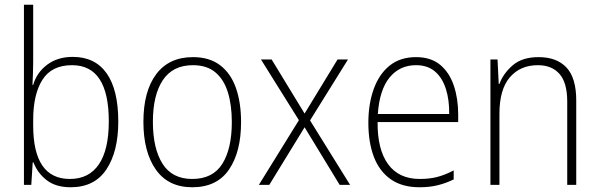

<svg xmlns="http://www.w3.org/2000/svg" viewBox="-20 -780 2529 810"><path d="M120 -520Q120 -497 119 -469.5Q118 -442 117 -422H120Q135 -474 179 -507Q223 -540 287 -540Q381 -540 430 -470.5Q479 -401 479 -267Q479 -141 429 -65.5Q379 10 278 10Q216 10 177.5 -19.5Q139 -49 121 -95H118L112 0H81V-760H120ZM284 -505Q198 -505 159 -443.5Q120 -382 120 -274V-251Q120 -25 275 -25Q355 -25 397 -86.5Q439 -148 439 -268Q439 -505 284 -505Z M997 -265Q997 -139 946 -64.5Q895 10 791 10Q690 10 637.5 -64.5Q585 -139 585 -266Q585 -395 639 -467Q693 -539 794 -539Q864 -539 909 -504.5Q954 -470 975.5 -408.5Q997 -347 997 -265ZM625 -266Q625 -154 665.5 -89.5Q706 -25 791 -25Q878 -25 918 -89Q958 -153 958 -265Q958 -336 941.5 -390Q925 -444 889 -474.5Q853 -505 794 -505Q709 -505 667 -442Q625 -379 625 -266Z M1241 -273 1081 -529H1126L1265 -301L1404 -529H1448L1288 -272L1457 0H1413L1265 -243L1116 0H1072Z M1735 -539Q1798 -539 1837 -506.5Q1876 -474 1894.5 -419Q1913 -364 1913 -297V-265H1573Q1572 -149 1617.5 -87Q1663 -25 1751 -25Q1791 -25 1823 -33Q1855 -41 1894 -61V-23Q1861 -7 1826.5 1.5Q1792 10 1750 10Q1676 10 1628 -24Q1580 -58 1557 -119Q1534 -180 1534 -262Q1534 -341 1556.5 -404Q1579 -467 1623.5 -503Q1668 -539 1735 -539ZM1735 -505Q1666 -505 1623.5 -453Q1581 -401 1574 -299H1875Q1876 -358 1861 -405Q1846 -452 1815 -478.5Q1784 -505 1735 -505Z M2252 -539Q2329 -539 2370 -495Q2411 -451 2411 -356V0H2373V-351Q2373 -431 2340.5 -468Q2308 -505 2249 -505Q2175 -505 2131 -454Q2087 -403 2087 -300V0H2049V-529H2079L2084 -426H2087Q2103 -470 2143 -504.5Q2183 -539 2252 -539Z"/></svg>

Font: Noto Sans Ethiopic SemiCondensed ExtraLight
Style: Regular
Weight: 200
Width: 4
Designer: Monotype Design Team
Foundry: Monotype Imaging Inc.
Version: Version 2.102; ttfautohint (v1.8.4.7-5d5b)